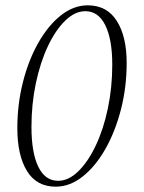

<svg xmlns="http://www.w3.org/2000/svg" viewBox="-20 -690 540 720"><path d="M189 10Q117 10 81 -49Q45 -108 45 -209Q45 -299 66 -382Q87 -465 124 -530Q161 -595 208.5 -632.5Q256 -670 309 -670Q381 -670 418 -611.5Q455 -553 455 -454Q455 -363 433.5 -279.5Q412 -196 375 -131Q338 -66 290 -28Q242 10 189 10ZM198 -12Q237 -12 273.5 -47.5Q310 -83 339 -144Q368 -205 384.5 -283.5Q401 -362 401 -448Q401 -542 375 -595Q349 -648 300 -648Q261 -648 224.5 -612.5Q188 -577 159.5 -516.5Q131 -456 114.5 -378Q98 -300 98 -214Q98 -118 123.5 -65Q149 -12 198 -12Z"/></svg>

Font: Spectral ExtraLight
Style: Italic
Weight: 275
Italic angle: -10°
Designer: Jean-Baptiste Levee
Foundry: Production Type
Version: Version 2.001